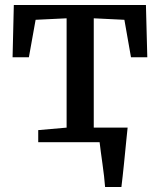

<svg xmlns="http://www.w3.org/2000/svg" viewBox="-20 -571 642 771"><path d="M402 180Q400.5 160 397.8 136Q395 112 391.5 87.2Q388 62.5 385 40Q382 17.5 380 0L337 -58.5H492.5Q490.5 -39 488 -15Q485.5 9 483 35.2Q480.5 61.5 477.8 87.5Q475 113.5 472.5 137.2Q470 161 467.5 180ZM133.5 0V-48.5L247.5 -58.5V-497.5L123 -491.5L96 -341H30.5L35.5 -551H566L571.5 -341H506L479.5 -491.5L356.5 -497.5V-58.5L473 -48.5V0Z"/></svg>

Font: Merriweather 28pt Medium
Style: Regular
Weight: 500
Version: Version 2.100